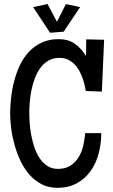

<svg xmlns="http://www.w3.org/2000/svg" viewBox="-20 -896 544 922"><path d="M480 -705.1 469.2 -456.1 392.1 -459Q389.2 -476.1 384.5 -494.6Q379.9 -513.2 372.8 -530.8Q365.7 -548.3 356 -564.2Q346.2 -580.1 333 -592Q319.8 -604 303.2 -611.1Q286.6 -618.2 266.1 -618.2Q235.4 -618.2 212.6 -605Q189.9 -591.8 173.8 -569.8Q157.7 -547.9 147.2 -519.8Q136.7 -491.7 130.9 -462.4Q125 -433.1 122.8 -404.5Q120.6 -376 120.6 -353.5Q120.6 -332.5 122.6 -304.4Q124.5 -276.4 130.1 -246.6Q135.7 -216.8 145.5 -187.7Q155.3 -158.7 170.7 -136Q186 -113.3 207.5 -99.1Q229 -85 258.3 -85Q293.9 -85 318.1 -100.6Q342.3 -116.2 357.4 -140.9Q372.6 -165.5 379.6 -196Q386.7 -226.6 389.2 -256.8H466.3Q466.3 -206.5 453.9 -159.2Q441.4 -111.8 415.5 -75.2Q389.6 -38.6 349.9 -16.4Q310.1 5.9 255.4 5.9Q213.4 5.9 180.2 -11.2Q147 -28.3 121.8 -56.9Q96.7 -85.4 79.1 -122.3Q61.5 -159.2 50.3 -198.7Q39.1 -238.3 33.9 -277.6Q28.8 -316.9 28.8 -349.6Q28.8 -386.7 33.4 -427.7Q38.1 -468.8 48.6 -508.5Q59.1 -548.3 76.4 -584.5Q93.8 -620.6 119.6 -647.9Q145.5 -675.3 180.7 -691.7Q215.8 -708 261.2 -708Q307.1 -708 338.4 -686.5Q369.6 -665 393.1 -627L394 -707ZM364.7 -861.8 285.6 -743.7 220.2 -738.8 139.2 -861.8 208.5 -876.5 253.4 -791.5 296.4 -876.5Z"/></svg>

Font: Maiden Orange
Style: Regular
Weight: 400
Designer: Astigmatic (AOETI)
Foundry: Astigmatic (AOETI)
Version: Version 1.001